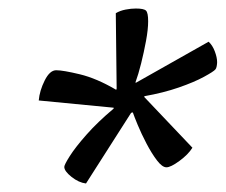

<svg xmlns="http://www.w3.org/2000/svg" viewBox="-20 -736 530 451"><path d="M182 -305Q165 -307 148 -320.5Q131 -334 131 -344Q131 -349 144 -369.5Q157 -390 183 -419.5Q209 -449 247 -481V-483L71 -500Q73 -523 85 -547Q97 -571 112 -571Q128 -571 167.5 -561.5Q207 -552 253 -525L254 -528L252 -705Q262 -711 275 -713.5Q288 -716 299 -716Q318 -716 323 -711Q328 -706 328 -686Q328 -667 323 -640Q318 -613 311.5 -587Q305 -561 298 -542H300L470 -638Q479 -630 484.5 -615.5Q490 -601 490 -590Q490 -586 489 -580.5Q488 -575 486 -573Q482 -568 459 -555.5Q436 -543 400 -530.5Q364 -518 319 -510V-508L432 -389Q422 -373 401.5 -358Q381 -343 371 -343Q361 -343 348.5 -359.5Q336 -376 324 -399Q312 -422 303.5 -442.5Q295 -463 292 -472L288 -471Z"/></svg>

Font: Texturina 72pt 72pt Medium
Style: Italic
Weight: 500
Italic angle: -11°
Designer: Guillermo Torres Carreño
Foundry: Omnibus-Type
Version: Version 1.002; ttfautohint (v1.8.3)